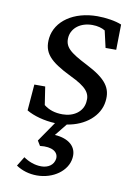

<svg xmlns="http://www.w3.org/2000/svg" viewBox="-87 -569 630 888"><g transform="rotate(10 228.0 -125.0)"><path d="M149 262C226 262 291 215 298 154C305 100 264 67 199 63L245 6C330 -7 395 -61 403 -131C411 -194 382 -234 288 -282C204 -325 176 -347 182 -396C188 -437 226 -468 282 -468C307 -468 327 -462 342 -453L360 -374H410L412 -493C384 -505 337 -512 298 -512C187 -512 105 -455 95 -374C87 -304 121 -268 223 -218C301 -181 322 -154 316 -112C311 -66 269 -37 217 -37C181 -37 153 -46 129 -65L116 -150H65L55 -27C88 -7 140 7 190 9L126 102L140 125C197 118 227 139 224 170C220 201 193 217 162 217C130 217 101 205 78 189L51 233C79 252 113 262 149 262Z"/></g></svg>

Font: TPK Tissa Web
Style: Italic
Weight: 400
Italic angle: -7°
Designer: Jacques Le Bailly, Suppakit Chalermlarp | Katatrad Co.,Ltd.
Foundry: Jacques Le Bailly, Cadson Demak Co.,Ltd.
Version: Version 5.000;Glyphs 3.1.2 (3151)